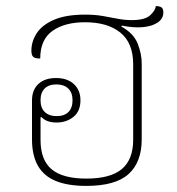

<svg xmlns="http://www.w3.org/2000/svg" viewBox="-20 -600 582 630"><path d="M263 10Q203 10 163.5 -6Q124 -22 104.5 -56Q85 -90 85 -143V-270Q85 -305 106 -324.5Q127 -344 164 -344Q201 -344 222.5 -324Q244 -304 244 -271Q244 -235 221 -216.5Q198 -198 166 -198Q132 -198 116 -216L113 -215V-141Q113 -75 149.5 -44.5Q186 -14 263 -14Q343 -14 380 -45.5Q417 -77 417 -141V-389Q417 -459 375 -493Q333 -527 259 -527Q192 -527 152 -498.5Q112 -470 112 -408Q95 -408 89 -413.5Q83 -419 83 -434Q83 -464 100.5 -491Q118 -518 157 -535Q196 -552 259 -552Q292 -552 317.5 -547.5Q343 -543 366 -538.5Q389 -534 412 -534Q457 -534 474 -551Q491 -568 491 -580Q503 -580 509.5 -576Q516 -572 516 -559Q516 -539 498 -526.5Q480 -514 449.5 -511Q419 -508 380 -516L378 -513Q418 -491 431.5 -457.5Q445 -424 445 -391V-143Q445 -68 402 -29Q359 10 263 10ZM166 -219Q191 -219 204.5 -232.5Q218 -246 218 -271Q218 -296 204 -309.5Q190 -323 165 -323Q140 -323 126.5 -309.5Q113 -296 113 -271Q113 -246 127 -232.5Q141 -219 166 -219Z"/></svg>

Font: Noto Serif Thai Thin
Style: Regular
Weight: 250
Version: Version 2.001